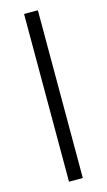

<svg xmlns="http://www.w3.org/2000/svg" viewBox="-126 -703 500 900"><g transform="rotate(-15 124.5 -253.0)"><path d="M91 154V-660H158V154Z"/></g></svg>

Font: Bricolage Grotesque 12pt Light
Style: Regular
Weight: 300
Designer: Mathieu Triay
Foundry: Atelier Triay
Version: Version 1.001; ttfautohint (v1.8.4.7-5d5b);gftools[0.9.33.de